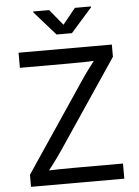

<svg xmlns="http://www.w3.org/2000/svg" viewBox="-62 -989 752 1037"><g transform="rotate(-5 314.5 -471.0)"><path d="M63.5 0V-65.4L388.7 -549.3Q410.6 -582 435.5 -615Q460.4 -647.9 485.4 -680.2L495.6 -649.9Q450.7 -647 405.3 -646.2Q359.9 -645.5 314.9 -645.5H59.6V-727.5H565.4V-661.1L245.1 -185.1Q221.7 -150.4 195.6 -115.7Q169.4 -81.1 143.6 -47.4L133.3 -77.6Q178.2 -80.6 222.9 -81.3Q267.6 -82 312.5 -82H569.3V0ZM244.1 -942.4 314.5 -856.9 383.8 -942.4H471.2V-938L356 -807.6H272.5L157.7 -938V-942.4Z"/></g></svg>

Font: Atlassian Sans
Style: Regular
Weight: 400
Designer: Rasmus Andersson
Foundry: Modifications by Atlassian Pty Ltd, manufactured by rsms
Version: Version 4.001;git-9221beed3